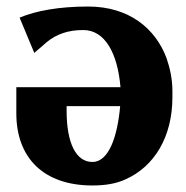

<svg xmlns="http://www.w3.org/2000/svg" viewBox="-20 -559 569 588"><path d="M30 -212C30 -77 112 9 263 9C301 9 335 4 365 -10C452 -49 508 -139 508 -261V-280C508 -316 501 -349 490 -381C456 -472 375 -539 250 -539C161 -539 90 -526 40 -505L85 -397L93 -404C104 -413 113 -421 123 -430C154 -455 189 -467 235 -467C301 -467 340 -397 349 -292H30ZM184 -220V-234H348C340 -143 314 -63 263 -63C213 -63 184 -120 184 -220Z"/></svg>

Font: Aerodynamic
Style: Bd
Weight: 500
Designer: Google
Version: Version 2.000980; 2014